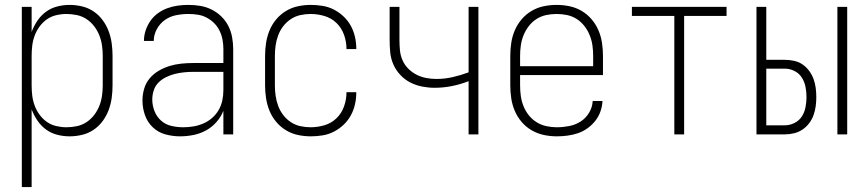

<svg xmlns="http://www.w3.org/2000/svg" viewBox="-20 -548 3540 783"><path d="M69 215V-520H109V-418Q118 -442 132.5 -463.5Q147 -485 167.5 -500Q188 -515 213 -521.5Q238 -528 264 -528Q289 -528 314.5 -522Q340 -516 361.5 -501.5Q383 -487 398.5 -466Q414 -445 423 -421Q432 -397 435.5 -371.5Q439 -346 439 -320V-200Q439 -174 435.5 -148.5Q432 -123 423 -99Q414 -75 398.5 -54Q383 -33 361.5 -18.5Q340 -4 314.5 2Q289 8 264 8Q238 8 213 1.5Q188 -5 167.5 -20Q147 -35 132.5 -56.5Q118 -78 109 -102V215ZM251 -29Q272 -29 293.5 -33.5Q315 -38 333 -50Q351 -62 364 -79Q377 -96 385 -116Q393 -136 396 -157.5Q399 -179 399 -200V-320Q399 -341 396 -362.5Q393 -384 385 -404Q377 -424 364 -441Q351 -458 333 -470Q315 -482 293.5 -486.5Q272 -491 251 -491Q230 -491 209 -486Q188 -481 171 -469Q154 -457 141.5 -440Q129 -423 121.5 -403Q114 -383 111.5 -362Q109 -341 109 -320V-200Q109 -179 111.5 -158Q114 -137 121.5 -117Q129 -97 141.5 -80Q154 -63 171 -51Q188 -39 209 -34Q230 -29 251 -29Z M714 8Q684 8 654.5 0Q625 -8 603 -29Q581 -50 571 -79Q561 -108 561 -138Q561 -163 568 -186.5Q575 -210 590.5 -228.5Q606 -247 627.5 -259.5Q649 -272 672 -279Q695 -286 719.5 -288.5Q744 -291 768 -291H891V-348Q891 -367 887.5 -386Q884 -405 875.5 -422.5Q867 -440 853.5 -453.5Q840 -467 823 -476Q806 -485 787 -488Q768 -491 748 -491Q723 -491 698 -486Q673 -481 652.5 -466.5Q632 -452 619.5 -429Q607 -406 607 -381H567Q567 -403 574 -424Q581 -445 593.5 -463Q606 -481 624 -494Q642 -507 662.5 -514.5Q683 -522 704.5 -525Q726 -528 748 -528Q773 -528 797 -524Q821 -520 843 -509Q865 -498 882.5 -481Q900 -464 911 -442.5Q922 -421 926.5 -396.5Q931 -372 931 -348V0H891V-96Q881 -71 862.5 -50Q844 -29 820 -16Q796 -3 769 2.5Q742 8 714 8ZM727 -29Q748 -29 769 -32.5Q790 -36 809.5 -44.5Q829 -53 845 -67Q861 -81 871.5 -99Q882 -117 886.5 -138Q891 -159 891 -180V-255H768Q749 -255 730 -253Q711 -251 693 -246.5Q675 -242 657.5 -233.5Q640 -225 626.5 -211.5Q613 -198 607 -179.5Q601 -161 601 -142Q601 -118 610 -95Q619 -72 637 -56Q655 -40 679 -34.5Q703 -29 727 -29Z M1247 8Q1221 8 1195 2.5Q1169 -3 1146 -17Q1123 -31 1106 -51.5Q1089 -72 1079 -96.5Q1069 -121 1065 -147.5Q1061 -174 1061 -200V-320Q1061 -346 1065 -372.5Q1069 -399 1079 -423.5Q1089 -448 1106 -468.5Q1123 -489 1146 -503Q1169 -517 1195 -522.5Q1221 -528 1247 -528Q1272 -528 1296 -524Q1320 -520 1341.5 -509Q1363 -498 1381 -481Q1399 -464 1410.5 -443Q1422 -422 1427.5 -398Q1433 -374 1433 -350Q1433 -349 1433 -349Q1433 -349 1433 -348H1393Q1393 -348 1393 -348.5Q1393 -349 1393 -349Q1393 -378 1383 -406Q1373 -434 1352.5 -454Q1332 -474 1304 -482.5Q1276 -491 1247 -491Q1226 -491 1205 -486.5Q1184 -482 1166 -470Q1148 -458 1135 -441Q1122 -424 1114.5 -404Q1107 -384 1104 -362.5Q1101 -341 1101 -320V-200Q1101 -179 1104 -157.5Q1107 -136 1114.5 -116Q1122 -96 1135 -79Q1148 -62 1166 -50Q1184 -38 1205 -33.5Q1226 -29 1247 -29Q1276 -29 1304 -37.5Q1332 -46 1352.5 -66Q1373 -86 1383 -114Q1393 -142 1393 -171Q1393 -171 1393 -171.5Q1393 -172 1393 -172H1433Q1433 -171 1433 -171Q1433 -171 1433 -170Q1433 -146 1427.5 -122Q1422 -98 1410.5 -77Q1399 -56 1381 -39Q1363 -22 1341.5 -11Q1320 0 1296 4Q1272 8 1247 8Z M1891 0V-217Q1858 -204 1823 -197Q1788 -190 1752 -190Q1727 -190 1701.5 -195Q1676 -200 1653.5 -211.5Q1631 -223 1613 -242Q1595 -261 1584.5 -284.5Q1574 -308 1571.5 -333.5Q1569 -359 1569 -385V-520H1609V-385Q1609 -364 1611 -343Q1613 -322 1621.5 -302.5Q1630 -283 1645 -268Q1660 -253 1678.5 -243.5Q1697 -234 1718 -230Q1739 -226 1760 -226Q1793 -226 1826 -233.5Q1859 -241 1891 -253V-520H1931V0Z M2251 8Q2224 8 2198 2.5Q2172 -3 2148.5 -16.5Q2125 -30 2107.5 -50.5Q2090 -71 2079.5 -95.5Q2069 -120 2065 -146.5Q2061 -173 2061 -200V-320Q2061 -347 2065 -373.5Q2069 -400 2079.5 -424.5Q2090 -449 2107.5 -469.5Q2125 -490 2148 -503.5Q2171 -517 2197 -522.5Q2223 -528 2250 -528Q2277 -528 2303 -522.5Q2329 -517 2352 -503.5Q2375 -490 2392.5 -469.5Q2410 -449 2420.5 -424.5Q2431 -400 2435 -373.5Q2439 -347 2439 -320V-242H2101V-200Q2101 -178 2104 -156.5Q2107 -135 2115 -115Q2123 -95 2136.5 -78Q2150 -61 2168.5 -49.5Q2187 -38 2208.5 -33.5Q2230 -29 2251 -29Q2276 -29 2301.5 -34Q2327 -39 2348 -52.5Q2369 -66 2382.5 -88.5Q2396 -111 2397 -136H2437Q2436 -114 2428.5 -93Q2421 -72 2407.5 -55Q2394 -38 2376 -25Q2358 -12 2337.5 -5Q2317 2 2295 5Q2273 8 2251 8ZM2101 -278H2399V-320Q2399 -342 2396 -363Q2393 -384 2385 -404Q2377 -424 2363.5 -441.5Q2350 -459 2332 -470.5Q2314 -482 2293 -486.5Q2272 -491 2250 -491Q2228 -491 2207 -486.5Q2186 -482 2168 -470.5Q2150 -459 2136.5 -441.5Q2123 -424 2115 -404Q2107 -384 2104 -363Q2101 -342 2101 -320Z M2730 0V-483H2557V-520H2943V-483H2770V0Z M3395 0V-520H3435V0ZM3065 0V-520H3105V-304H3181Q3199 -304 3218 -300Q3237 -296 3252.5 -285.5Q3268 -275 3279.5 -259.5Q3291 -244 3297.5 -226.5Q3304 -209 3306.5 -190Q3309 -171 3309 -152Q3309 -133 3306.5 -114.5Q3304 -96 3297.5 -78Q3291 -60 3279.5 -45Q3268 -30 3252.5 -19.5Q3237 -9 3218 -4.5Q3199 0 3181 0ZM3181 -37Q3201 -37 3220 -46.5Q3239 -56 3250 -73Q3261 -90 3265 -111Q3269 -132 3269 -152Q3269 -173 3265 -193.5Q3261 -214 3250 -231.5Q3239 -249 3220 -258.5Q3201 -268 3181 -268H3105V-37Z"/></svg>

Font: Iosevka SS04 Extralight
Style: Regular
Weight: 200
Monospace: yes
Designer: Belleve Invis
Foundry: Belleve Invis
Version: Version 19.0.0; ttfautohint (v1.8.4)